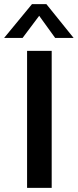

<svg xmlns="http://www.w3.org/2000/svg" viewBox="-42 -916 379 936"><path d="M210 -668V0H90V-668ZM317 -731H227L149 -839L68 -731H-22L114 -896H184Z"/></svg>

Font: Madhuban Medium
Style: Regular
Weight: 500
Designer: jaikishan Patel
Foundry: MagicType
Version: Version 1.000